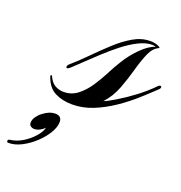

<svg xmlns="http://www.w3.org/2000/svg" viewBox="-234 -412 695 736"><g transform="rotate(20 114.0 -43.5)"><path d="M57 11Q17 11 -13.5 -4.5Q-44 -20 -58 -62Q-59 -66 -55.5 -67Q-52 -68 -51 -63Q-41 -41 -25 -32Q-9 -23 10 -23Q42 -23 66.5 -42Q91 -61 110.5 -90Q130 -119 145.5 -149.5Q161 -180 175 -202Q197 -239 227.5 -269Q258 -299 283 -306Q277 -309 268 -309Q243 -309 213 -294Q183 -279 152.5 -255Q122 -231 93.5 -204.5Q65 -178 41.5 -155.5Q18 -133 4 -120Q-4 -113 -8 -113Q-12 -113 -12 -117Q-12 -123 -7 -128Q23 -154 55 -186.5Q87 -219 120 -249.5Q153 -280 187 -300Q221 -320 256 -320Q260 -320 263.5 -320Q267 -320 271 -319Q282 -318 291.5 -313Q301 -308 297 -306Q274 -296 261 -266Q248 -236 237 -196Q226 -156 210.5 -115Q195 -74 166 -42Q180 -47 210 -65Q240 -83 276 -109.5Q312 -136 343 -168Q347 -172 351 -172Q356 -172 356 -167Q356 -163 352 -159Q325 -133 292 -103.5Q259 -74 220.5 -48Q182 -22 141 -5.5Q100 11 57 11ZM-122 233Q-128 233 -128 227Q-128 221 -121 220Q-94 217 -69 201.5Q-44 186 -26.5 165.5Q-9 145 -6 129Q-13 137 -24.5 143Q-36 149 -47 149Q-55 149 -61.5 144.5Q-68 140 -68 131Q-68 118 -59 105.5Q-50 93 -40 86Q-15 66 10 66Q36 66 36 91Q36 111 21.5 135.5Q7 160 -16.5 182Q-40 204 -67.5 218.5Q-95 233 -122 233Z"/></g></svg>

Font: Arizonia
Style: Regular
Weight: 400
Designer: Robert E. Leuschke
Foundry: Robert E. Leuschke
Version: Version 1.010; ttfautohint (v1.8.4.7-5d5b)